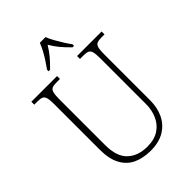

<svg xmlns="http://www.w3.org/2000/svg" viewBox="-269 -1044 1167 1167"><g transform="rotate(-45 315.0 -460.5)"><path d="M315 10Q250 10 202 -12.5Q154 -35 127 -84.5Q100 -134 100 -214V-607Q100 -643 95 -660.5Q90 -678 77 -683.5Q64 -689 40 -689H12V-714H233V-689H203Q179 -689 166 -683.5Q153 -678 148 -660Q143 -642 143 -605V-210Q143 -112 190.5 -67Q238 -22 318 -22Q380 -22 419 -48.5Q458 -75 476.5 -118Q495 -161 495 -211V-606Q495 -642 490 -660Q485 -678 472 -683.5Q459 -689 435 -689H405V-714H616V-689H589Q565 -689 552 -683.5Q539 -678 534 -660Q529 -642 529 -605V-210Q529 -147 505.5 -97.5Q482 -48 434.5 -19Q387 10 315 10ZM217 -784Q231 -803 248 -829Q265 -855 279.5 -882Q294 -909 302 -931H351Q359 -909 374 -882Q389 -855 405.5 -829Q422 -803 436 -784V-771H423Q391 -802 369 -828.5Q347 -855 327 -889Q306 -855 284 -828.5Q262 -802 230 -771H217Z"/></g></svg>

Font: Noto Serif Tamil SemiCondensed ExtraLight
Style: Italic
Weight: 200
Width: 4
Italic angle: -12°
Designer: Indian Type Foundry, Tom Grace, and the Monotype Design Team
Foundry: Monotype Imaging Inc.
Version: Version 2.003; ttfautohint (v1.8.4.7-5d5b)